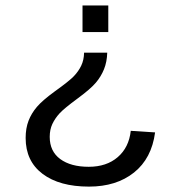

<svg xmlns="http://www.w3.org/2000/svg" viewBox="-20 -548 640 709"><path d="M74.7 -38.6Q74.7 -74.2 85.4 -102.1Q96.2 -129.9 116.5 -153.6Q136.7 -177.2 181.6 -210Q235.4 -248.5 252.7 -266.6Q270 -284.7 280 -305.7Q290 -326.7 290.5 -353.5H376Q375 -319.3 364 -292.2Q353 -265.1 333.7 -242.4Q314.5 -219.7 268.1 -185.5Q215.8 -147 199.5 -128.9Q183.1 -110.8 173.3 -90.1Q163.6 -69.3 163.6 -42.5Q163.6 10.7 202.4 39.3Q241.2 67.9 307.6 67.9Q373.5 67.9 414.8 32.2Q456.1 -3.4 462.9 -64.9L552.7 -59.1Q540 37.1 474.9 89.1Q409.7 141.1 308.6 141.1Q199.7 141.1 137.2 94Q74.7 46.9 74.7 -38.6ZM379.9 -527.8V-429.7H284.7V-527.8Z"/></svg>

Font: Cousine
Style: Regular
Weight: 400
Monospace: yes
Designer: Steve Matteson
Foundry: Ascender Corporation
Version: Version 1.20